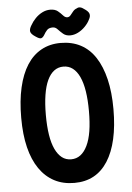

<svg xmlns="http://www.w3.org/2000/svg" viewBox="-59 -916 670 976"><g transform="rotate(-5 275.5 -428.0)"><path d="M281 16Q223 16 178.5 -7.5Q134 -31 103 -76Q72 -121 56 -186Q40 -251 40 -337Q40 -424 55.5 -491.5Q71 -559 100.5 -605Q130 -651 173.5 -675Q217 -699 272 -699Q330 -699 374.5 -675.5Q419 -652 449 -606Q479 -560 495 -493.5Q511 -427 511 -341Q511 -255 496 -188.5Q481 -122 451.5 -76Q422 -30 379.5 -7Q337 16 281 16ZM275 -105Q302 -105 322.5 -120.5Q343 -136 357.5 -166Q372 -196 379 -239.5Q386 -283 386 -341Q386 -399 379 -443Q372 -487 358 -517Q344 -547 323.5 -562.5Q303 -578 276 -578Q249 -578 228.5 -562.5Q208 -547 194 -517Q180 -487 173 -442.5Q166 -398 166 -341Q166 -283 173 -239Q180 -195 194 -165.5Q208 -136 228 -120.5Q248 -105 275 -105ZM234 -872Q259 -872 273 -860.5Q287 -849 297 -837.5Q307 -826 318 -826Q328 -826 335 -834.5Q342 -843 350 -853Q358 -863 370 -867Q378 -872 387 -870.5Q396 -869 406 -861Q428 -847 432 -834Q436 -821 426 -804Q418 -787 401.5 -770Q385 -753 365 -743Q345 -733 325 -733Q303 -733 289 -745Q275 -757 264 -769Q253 -781 240 -781Q220 -781 210.5 -771Q201 -761 192 -745Q185 -734 176.5 -731.5Q168 -729 148 -743Q126 -757 123.5 -770Q121 -783 133 -802Q143 -820 158.5 -836Q174 -852 193.5 -862Q213 -872 234 -872Z"/></g></svg>

Font: Fredoka Condensed Medium
Style: Regular
Weight: 500
Width: 3
Designer: Ben Nathan
Foundry: Milena B. Brandão, Ben Nathan
Version: Version 2.001